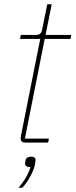

<svg xmlns="http://www.w3.org/2000/svg" viewBox="-20 -670 355 902"><path d="M126 66Q147 66 147 82Q147 87 145 99Q141 123 124 155.5Q107 188 85 212H67Q108 165 123 115Q98 115 98 99Q98 93 100 83Q104 66 126 66ZM206 0H100Q77 0 77 -19Q77 -23 79 -35L169 -487H74L78 -506H150Q174 -506 178 -531L202 -650H223L194 -506H315L311 -487H190L97 -19H210Z"/></svg>

Font: IBM Plex Sans Thin
Style: Italic
Weight: 100
Italic angle: -11.31°
Designer: Mike Abbink, Paul van der Laan, Pieter van Rosmalen
Foundry: Bold Monday
Version: Version 3.0